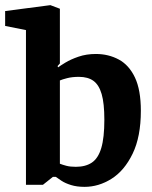

<svg xmlns="http://www.w3.org/2000/svg" viewBox="-35 -719 593 747"><path d="M294 8Q264 8 241.5 1Q219 -6 204.5 -15.5Q190 -25 182 -31H171L132 0H66V-602L-15 -618V-676L161 -699L198 -685V-472L189 -462L191 -457Q199 -463 219.5 -475.5Q240 -488 270.5 -498.5Q301 -509 338 -509Q387 -509 427 -487.5Q467 -466 490 -417.5Q513 -369 513 -288Q513 -187 481 -121Q449 -55 399 -23.5Q349 8 294 8ZM260 -70Q298 -70 322.5 -86.5Q347 -103 359 -143Q371 -183 371 -253Q371 -317 360.5 -353Q350 -389 328.5 -404.5Q307 -420 272 -420Q246 -420 226.5 -415Q207 -410 198 -406V-82Q208 -78 223 -74Q238 -70 260 -70Z"/></svg>

Font: Faustina
Style: Bold
Weight: 700
Designer: Alfonso Garcia
Foundry: http://www.omnibus-type.com
Version: Version 1.200